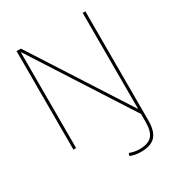

<svg xmlns="http://www.w3.org/2000/svg" viewBox="-221 -866 1134 1232"><g transform="rotate(-30 346.0 -250.0)"><path d="M601 -730V80Q601 158 567.5 194Q534 230 461 230Q417 230 381 215L388 196Q422 210 461 210Q525 210 553 179.5Q581 149 581 80V19L113 -709H111V0H91V-730H123L579 -21H581V-730Z"/></g></svg>

Font: M PLUS 1p Thin
Style: Regular
Weight: 250
Version: Version 1.062